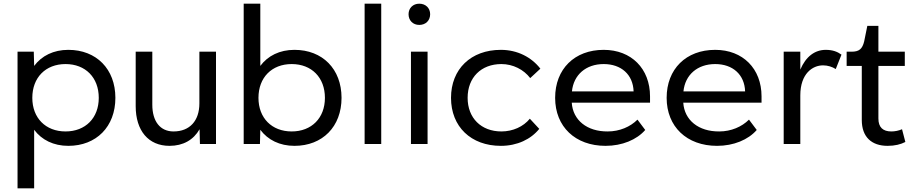

<svg xmlns="http://www.w3.org/2000/svg" viewBox="-20 -780 4942 1040"><path d="M163 -500H75V240H165V-77C206 -22 270 10 350 10C502 10 605 -94 605 -250C605 -406 502 -510 350 -510C270 -510 206 -478 165 -423ZM335 -68C227 -68 155 -141 155 -250C155 -360 227 -433 335 -433C443 -433 515 -360 515 -250C515 -141 443 -68 335 -68Z M898 10C972 10 1028 -22 1061 -80L1063 0H1150V-500H1060V-220C1060 -125 1007 -68 920 -68C848 -68 805 -122 805 -213V-500H715V-205C715 -72 784 10 898 10Z M1390 -760H1300V0H1388L1390 -77C1431 -22 1495 10 1575 10C1727 10 1830 -94 1830 -250C1830 -406 1727 -510 1575 -510C1495 -510 1431 -478 1390 -423ZM1560 -68C1452 -68 1380 -141 1380 -250C1380 -360 1452 -433 1560 -433C1668 -433 1740 -360 1740 -250C1740 -141 1668 -68 1560 -68Z M1955 -760V0H2045V-760Z M2206 -500V0H2296V-500ZM2251 -760C2217 -760 2193 -736 2193 -703C2193 -669 2217 -645 2251 -645C2286 -645 2310 -669 2310 -703C2310 -736 2286 -760 2251 -760Z M2901 -82 2850 -137C2815 -94 2758 -68 2696 -68C2586 -68 2513 -141 2513 -250C2513 -360 2586 -433 2696 -433C2759 -433 2817 -403 2852 -357L2907 -408C2859 -470 2783 -510 2693 -510C2531 -510 2423 -406 2423 -250C2423 -94 2531 10 2693 10C2782 10 2856 -26 2901 -82Z M2987 -250C2987 -94 3096 10 3260 10C3350 10 3429 -23 3475 -76L3433 -132C3394 -93 3336 -68 3272 -68C3160 -67 3083 -129 3077 -224H3501V-258C3501 -408 3400 -510 3250 -510C3092 -510 2987 -406 2987 -250ZM3078 -285C3087 -375 3154 -433 3250 -433C3345 -433 3409 -376 3412 -285Z M3591 -250C3591 -94 3700 10 3864 10C3954 10 4033 -23 4079 -76L4037 -132C3998 -93 3940 -68 3876 -68C3764 -67 3687 -129 3681 -224H4105V-258C4105 -408 4004 -510 3854 -510C3696 -510 3591 -406 3591 -250ZM3682 -285C3691 -375 3758 -433 3854 -433C3949 -433 4013 -376 4016 -285Z M4507 -406 4538 -484C4516 -500 4490 -510 4453 -510C4394 -510 4345 -474 4315 -403V-500H4225V0H4315V-263C4315 -382 4382 -426 4438 -426C4464 -426 4488 -418 4507 -406Z M4566 -423H4648V-130C4648 -38 4701 10 4788 10C4827 10 4859 2 4884 -11L4866 -80C4848 -72 4827 -68 4808 -68C4763 -68 4738 -90 4738 -138V-423H4881V-500H4738V-640H4678L4661 -556C4651 -515 4634 -500 4593 -500H4566Z"/></svg>

Font: Gully
Style: Regular
Weight: 400
Designer: jaikishan Patel
Foundry: MagicType
Version: Version 1.000;Glyphs 3.2 (3242)